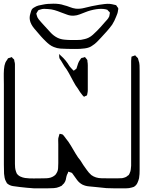

<svg xmlns="http://www.w3.org/2000/svg" viewBox="-26 -967 786 1041"><path d="M303 -666Q318 -653 329.5 -639Q341 -625 351 -608Q355 -603 358.5 -599Q362 -595 367 -590L373 -584Q375 -584 376 -585Q377 -586 378 -587Q380 -589 383.5 -591Q387 -593 388 -595Q390 -597 390 -599.5Q390 -602 391 -603Q394 -614 398 -624.5Q402 -635 409 -644Q410 -646 412 -648.5Q414 -651 415 -652Q417 -654 424 -654Q426 -655 430 -656.5Q434 -658 435 -657Q436 -657 437.5 -654.5Q439 -652 440 -651Q442 -649 444 -646.5Q446 -644 447 -642Q448 -641 448 -638.5Q448 -636 448 -634Q449 -629 449.5 -623.5Q450 -618 450 -613V-496Q450 -487 450 -478.5Q450 -470 448 -461Q447 -460 447 -456.5Q447 -453 446 -451Q445 -449 440.5 -447.5Q436 -446 434 -445Q433 -444 432 -443Q431 -442 429 -443Q428 -443 425 -446.5Q422 -450 421 -451Q414 -459 408 -468Q402 -477 396 -487Q384 -502 372 -525Q360 -548 347.5 -570.5Q335 -593 323 -608L305 -638Q303 -641 300 -645Q297 -649 296 -653Q295 -656 295 -660Q295 -664 295 -667Q295 -669 294 -670.5Q293 -672 294 -673Q295 -673 298.5 -670.5Q302 -668 303 -666ZM731 -582V-46Q731 -35 730.5 -23.5Q730 -12 728 -1Q725 12 719 25Q713 38 700 46Q698 47 694 48Q690 49 687 50Q674 54 658.5 54Q643 54 629 54Q610 54 590.5 54Q571 54 551 53L493 47Q475 45 456.5 43.5Q438 42 421 34Q404 25 392 9Q380 -7 369 -23Q368 -24 367 -26Q366 -28 364 -29Q362 -31 358 -32Q354 -33 351 -34Q346 -37 345 -36Q344 -36 343 -33Q342 -30 342 -29Q339 -24 337 -19Q335 -14 334 -9Q333 -1 330.5 8Q328 17 323 24Q322 27 318.5 29.5Q315 32 313 35Q312 36 310.5 38Q309 40 307 41Q305 42 302 43Q299 44 296 46Q282 52 266 53Q250 54 234 54H157Q138 53 119.5 51Q101 49 82 47Q64 45 44.5 42Q25 39 11 26Q10 24 9 21Q8 18 6 16Q1 7 -1 -3.5Q-3 -14 -4 -25Q-5 -48 -5 -73.5Q-5 -99 -5 -121V-510Q-5 -525 -5.5 -547Q-6 -569 -4.5 -590.5Q-3 -612 3 -627Q5 -632 7.5 -635.5Q10 -639 13 -643Q14 -645 15 -647Q16 -649 17 -650Q19 -652 22.5 -652.5Q26 -653 28 -654Q30 -654 33.5 -656Q37 -658 38 -657Q39 -657 40.5 -654.5Q42 -652 43 -651Q50 -646 51 -643Q52 -641 52 -635Q53 -631 54 -627.5Q55 -624 55 -620V-78Q55 -68 56 -57.5Q57 -47 61 -36Q62 -34 63 -31Q64 -28 65 -26Q73 -15 85 -9.5Q97 -4 110 -2Q133 1 157 0.5Q181 0 203 0Q214 0 226 -0.5Q238 -1 248 -4Q258 -7 267.5 -13.5Q277 -20 281 -29Q288 -40 289 -55Q290 -70 290 -83V-185Q290 -196 289.5 -207Q289 -218 293 -228L296 -239Q297 -240 297 -240.5Q297 -241 297 -241Q298 -242 301 -241Q304 -240 305 -240Q307 -239 309.5 -239Q312 -239 313 -238Q315 -237 316.5 -235Q318 -233 319 -232Q322 -228 325.5 -224Q329 -220 332 -215Q345 -200 358 -178Q371 -156 384 -134Q397 -112 410 -97Q418 -84 426.5 -71Q435 -58 445 -45Q450 -38 456 -31Q462 -24 469 -18Q492 -1 525 -0.5Q558 0 580 0Q594 0 608.5 0Q623 0 636 -1Q641 -2 646.5 -3.5Q652 -5 656 -7Q662 -10 667 -15Q672 -17 673 -20Q675 -22 675.5 -24.5Q676 -27 677 -28Q682 -38 683 -48Q684 -58 685 -68V-623Q685 -630 685 -637Q685 -644 686 -651Q687 -652 686.5 -655Q686 -658 687 -659Q688 -661 691.5 -661.5Q695 -662 696 -663Q698 -663 701.5 -665Q705 -667 707 -667Q709 -666 709 -665Q709 -664 710 -663Q713 -660 716.5 -657Q720 -654 722 -651L725 -640Q730 -627 730.5 -612.5Q731 -598 731 -582ZM582 -833Q568 -814 552.5 -796.5Q537 -779 521 -762Q511 -751 499.5 -739.5Q488 -728 475 -720Q460 -708 433.5 -704.5Q407 -701 380.5 -701.5Q354 -702 339 -702Q321 -702 302 -703.5Q283 -705 266 -712Q253 -717 242 -725.5Q231 -734 222 -743Q215 -750 208.5 -756.5Q202 -763 196 -770Q179 -789 159.5 -812.5Q140 -836 136 -858Q133 -874 138 -891Q140 -898 142.5 -906.5Q145 -915 150 -920Q152 -922 155 -924Q158 -926 160 -927Q171 -934 182.5 -937Q194 -940 207 -942Q230 -947 264 -947Q298 -947 320 -939Q337 -935 353 -928.5Q369 -922 385 -920Q396 -919 408 -920Q420 -921 431 -924Q451 -929 471 -933.5Q491 -938 511 -941Q525 -943 540 -945Q555 -947 569 -946Q576 -945 582 -944Q588 -943 595 -941Q597 -940 599.5 -940Q602 -940 603 -939Q605 -938 607 -934Q609 -930 611 -928Q612 -927 613.5 -925.5Q615 -924 615 -922Q616 -918 614 -911Q613 -901 610 -892.5Q607 -884 603 -875Q599 -865 594 -854.5Q589 -844 582 -833ZM496 -917Q464 -912 437 -901Q421 -895 406 -889Q391 -883 374 -882Q355 -881 338 -887.5Q321 -894 304 -900Q287 -907 270 -912Q253 -917 234 -918Q223 -919 213 -919Q203 -919 192 -915Q190 -914 187 -913.5Q184 -913 182 -911Q180 -910 178 -905.5Q176 -901 174 -899L171 -894Q171 -891 172.5 -886.5Q174 -882 175 -879Q176 -874 178.5 -870.5Q181 -867 184 -862Q191 -853 199 -844.5Q207 -836 214 -828Q230 -811 247 -792Q264 -773 286 -762Q303 -754 323 -752Q343 -750 362 -750Q375 -750 387.5 -750Q400 -750 413 -751Q424 -753 434.5 -755.5Q445 -758 455 -763Q467 -769 477.5 -778.5Q488 -788 498 -798Q509 -809 520 -821Q531 -833 541 -845Q547 -852 554.5 -860Q562 -868 565 -876Q567 -878 567 -881.5Q567 -885 568 -887Q568 -889 569 -893Q570 -897 570 -898Q569 -900 566.5 -903Q564 -906 562 -907L556 -914Q554 -915 550.5 -915.5Q547 -916 545 -917Q534 -919 522 -919Q510 -919 496 -917Z"/></svg>

Font: Rubik Vinyl
Style: Regular
Weight: 400
Designer: Hubert and Fischer, NaN
Foundry: Hubert and Fischer, NaN
Version: Version 2.200